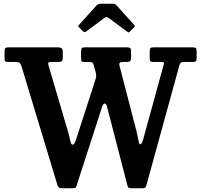

<svg xmlns="http://www.w3.org/2000/svg" viewBox="-20 -1005 1084 1035"><path d="M391 -256 491.5 -566.5Q496.5 -582 498 -591.5Q499.5 -601 496 -614.5L485 -654.5Q482 -665 477 -668Q472 -671 459 -671H436Q422.5 -671 419.8 -675.5Q417 -680 417 -693.5V-723.5Q417 -741 421 -745.5Q425 -750 441.5 -750H662Q674 -750 680.2 -746.8Q686.5 -743.5 686.5 -730.5V-696.5Q686.5 -680 681.2 -675.5Q676 -671 665.5 -671H645Q631.5 -671 626.2 -666.8Q621 -662.5 625 -647.5L716.5 -295Q720 -281.5 722.8 -265.8Q725.5 -250 728.5 -238.5Q731.5 -227 735.5 -227Q739 -227 743 -232Q747 -237 751.5 -252.5L860.5 -650Q865 -663.5 863.5 -667.2Q862 -671 848.5 -671H803.5Q793 -671 790 -675.2Q787 -679.5 787 -694.5V-724Q787 -740.5 790.5 -745.2Q794 -750 810.5 -750H1013.5Q1029 -750 1034.5 -747Q1040 -744 1040 -728.5V-692.5Q1040 -678 1035.8 -674.5Q1031.5 -671 1017 -671H976Q958 -671 953.8 -666.5Q949.5 -662 946 -649L769 -5.5Q765.5 5.5 761.2 7.8Q757 10 742.5 10H693Q677 10 672.5 6Q668 2 665.5 -10.5L567.5 -389Q562 -411 557.2 -429Q552.5 -447 544 -447Q534 -447.5 525.5 -414L395 -11Q392 1.5 387.8 5.8Q383.5 10 365 10H319.5Q302.5 10 297.2 5.5Q292 1 288.5 -11L95.5 -649Q90.5 -663 84.5 -667Q78.5 -671 59.5 -671H26Q12 -671 8.2 -674.2Q4.5 -677.5 4.5 -691V-726Q4.5 -742 9 -746Q13.5 -750 29 -750H289Q304.5 -750 311.5 -745.2Q318.5 -740.5 318.5 -724V-692.5Q318.5 -679.5 313.5 -675.2Q308.5 -671 298.5 -671H256Q242.5 -671 240.5 -666.2Q238.5 -661.5 243 -647.5L345 -301Q350 -286 353.8 -268Q357.5 -250 361.5 -237.5Q365.5 -225 371.5 -225Q377.5 -225 382 -233.2Q386.5 -241.5 391 -256ZM425.5 -837.5 407.5 -856.5Q402 -862 401.8 -864Q401.5 -866 407 -872L501 -976.5Q508.5 -985 527.5 -985H585Q595 -985 599.2 -983Q603.5 -981 608 -976.5L704 -870Q709.5 -864.5 703 -858L680.5 -835.5Q675 -830 673 -830.2Q671 -830.5 664.5 -835L567 -907.5Q554 -917 542 -908L443.5 -834.5Q435 -828 425.5 -837.5Z"/></svg>

Font: Besley* Narrow Semi
Style: Regular
Weight: 600
Width: 4
Designer: Owen Earl
Foundry: indestructible type*
Version: Version 3.000; ttfautohint (v1.8.3)